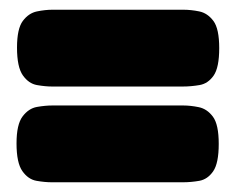

<svg xmlns="http://www.w3.org/2000/svg" viewBox="-20 -455 485 395"><path d="M87 -277Q73 -277 56 -280Q39 -283 27 -300Q15 -317 15 -357Q15 -396 27 -412Q39 -428 56 -431.5Q73 -435 88 -435H357Q373 -435 390 -431.5Q407 -428 419 -412Q431 -396 431 -356Q431 -316 419.5 -299.5Q408 -283 390.5 -280Q373 -277 356 -277ZM87 -80Q72 -80 55 -83Q38 -86 26 -103Q14 -120 14 -160Q14 -199 26.5 -215.5Q39 -232 56 -235Q73 -238 88 -238H357Q372 -238 389 -234.5Q406 -231 418 -215Q430 -199 430 -159Q430 -119 418.5 -102.5Q407 -86 390 -83Q373 -80 356 -80Z"/></svg>

Font: Fredoka Light
Style: Regular
Weight: 300
Designer: Ben Nathan
Foundry: Milena B. Brandão, Ben Nathan
Version: Version 2.001